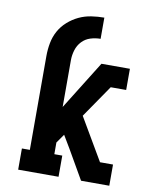

<svg xmlns="http://www.w3.org/2000/svg" viewBox="-83 -796 666 857"><g transform="rotate(10 250.0 -367.5)"><path d="M59 0V-96H95V-522Q95 -551 100.5 -580.5Q106 -610 120 -635.5Q134 -661 156.5 -681Q179 -701 205.5 -713.5Q232 -726 261.5 -730.5Q291 -735 320 -735V-639Q297 -639 274.5 -632Q252 -625 236 -608Q220 -591 213 -568Q206 -545 206 -522V-310L343 -530H472V-434H402L301 -287L413 -96H472V0H344L268 -132L234 -189L206 -149V-96H242V0Z"/></g></svg>

Font: Iosevka Slab
Style: Bold
Weight: 700
Monospace: yes
Designer: Belleve Invis
Foundry: Belleve Invis
Version: Version 11.1.1; ttfautohint (v1.8.3)